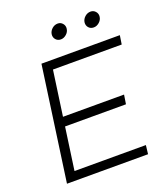

<svg xmlns="http://www.w3.org/2000/svg" viewBox="-150 -939 905 1043"><g transform="rotate(-20 302.5 -417.5)"><path d="M56.2 0 148.9 -660.2H602.1L594.2 -608.9H196.8L160.2 -349.1H513.2L504.9 -295.9H152.8L118.2 -50.8H530.8L524.9 0ZM255.9 -792Q258.8 -809.6 273.2 -822.3Q287.6 -835 306.2 -835Q323.2 -835 334.2 -822Q345.2 -809.1 342.8 -792Q340.8 -773.9 325.9 -761Q311 -748 293.9 -748Q275.4 -748 264.4 -761Q253.4 -773.9 255.9 -792ZM445.8 -792Q448.7 -809.6 463.1 -822.3Q477.5 -835 496.1 -835Q513.2 -835 524.4 -822Q535.6 -809.1 533.2 -792Q531.2 -774.4 516.4 -761.2Q501.5 -748 483.9 -748Q465.3 -748 454.3 -761Q443.4 -773.9 445.8 -792Z"/></g></svg>

Font: Human Sans Light
Style: Italic
Weight: 300
Italic angle: -8°
Designer: Tim Radville
Foundry: Continuum
Version: Version 1.000;FEAKit 1.0